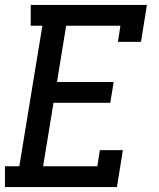

<svg xmlns="http://www.w3.org/2000/svg" viewBox="-20 -755 640 775"><path d="M0 0V-84H58L151 -651H104V-735H573L549 -586H456L466 -651H247L210 -424H439L425 -340H196L154 -84H373L383 -149H476L452 0Z"/></svg>

Font: Iosevka Etoile Medium
Style: Italic
Weight: 500
Italic angle: -9°
Designer: Belleve Invis
Foundry: Belleve Invis
Version: Version 22.1.2; ttfautohint (v1.8.4)